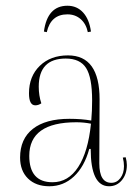

<svg xmlns="http://www.w3.org/2000/svg" viewBox="-20 -637 476 669"><path d="M215 -617Q248 -617 269.5 -593.5Q291 -570 297 -527L286 -525Q280 -554 261 -570.5Q242 -587 215 -587Q157 -587 143 -525L133 -527Q145 -617 215 -617ZM152 12Q105 12 77.5 -15Q50 -42 50 -88Q50 -153 94.5 -188Q139 -223 222 -223Q264 -223 298 -217Q301 -250 301 -287Q301 -367 280 -400Q259 -433 209 -433Q115 -433 115 -335Q115 -304 124 -277Q114 -270 103 -270Q81 -270 81 -312Q81 -371 118.5 -407.5Q156 -444 217 -444Q327 -444 327 -291L326 -68Q326 0 368 0Q387 0 399.5 -16.5Q412 -33 412 -58Q412 -72 408 -88L418 -89Q422 -74 422 -62Q422 -30 404.5 -9Q387 12 360 12Q296 12 296 -118H291Q274 -56 237.5 -22Q201 12 152 12ZM82 -94Q82 -2 163 -2Q218 -2 252.5 -55Q287 -108 297 -206Q272 -211 246 -211Q82 -211 82 -94Z"/></svg>

Font: Arapey Thin-Display
Style: Regular
Weight: 100
Designer: Eduardo Rodriguez Tunni
Foundry: Eduardo Rodriguez Tunni
Version: Version 4.000